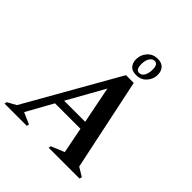

<svg xmlns="http://www.w3.org/2000/svg" viewBox="-258 -1042 1205 1205"><g transform="rotate(45 344.5 -439.5)"><path d="M-28 0 -24 -16 34 -48 385 -665H454L583 -52L642 -16L638 0H364L367 -16L455 -52L421 -225H195L97 -49L173 -16L170 0ZM224 -277H411L362 -523ZM429 -710Q392 -710 375.5 -730Q359 -750 359 -781Q359 -820 385 -849.5Q411 -879 454 -879Q490 -879 507.5 -859Q525 -839 525 -808Q525 -769 498.5 -739.5Q472 -710 429 -710ZM433 -733Q455 -733 467 -754Q479 -775 479 -808Q479 -856 450 -856Q430 -856 417 -836Q404 -816 404 -782Q404 -733 433 -733Z"/></g></svg>

Font: Spectral SC SemiBold
Style: Italic
Weight: 600
Italic angle: -10°
Designer: Jean-Baptiste Levee
Foundry: Production Type
Version: Version 2.001